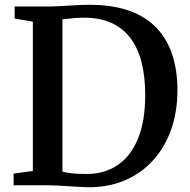

<svg xmlns="http://www.w3.org/2000/svg" viewBox="-20 -770 788 798"><path d="M339.5 8Q320.5 7.5 299.5 6.2Q278.5 5 256.8 3.5Q235 2 214.8 1Q194.5 0 177 0H36.5V-48.5L116.5 -59.5V-680L41 -693V-743H175.5Q206 -743 235 -744.8Q264 -746.5 293 -748.2Q322 -750 352.5 -750Q448.5 -750 517.5 -725.2Q586.5 -700.5 630.8 -653.8Q675 -607 696.2 -541.8Q717.5 -476.5 717.5 -395.5Q717.5 -305 690.8 -230.2Q664 -155.5 614.2 -101.5Q564.5 -47.5 495 -18.8Q425.5 10 339.5 8ZM345.5 -47Q416.5 -48 470 -84.5Q523.5 -121 553.5 -193.8Q583.5 -266.5 583.5 -375Q583.5 -452 568.2 -511.5Q553 -571 521.8 -612.2Q490.5 -653.5 442.5 -675Q394.5 -696.5 329 -696.5Q309.5 -696.5 292.8 -695Q276 -693.5 262.5 -692Q249 -690.5 239.5 -690V-56.5Q256.5 -52.5 274 -50.2Q291.5 -48 309.5 -47.5Q327.5 -47 345.5 -47Z"/></svg>

Font: Merriweather 36pt SemiBold
Style: Regular
Weight: 600
Version: Version 2.100